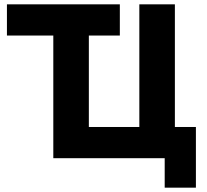

<svg xmlns="http://www.w3.org/2000/svg" viewBox="-20 -730 955 886"><path d="M740 136V0H226V-566H12V-710H533V-566H390V-144H623V-710H787V-144H884V136Z"/></svg>

Font: Raleway ExtraBold
Style: Regular
Weight: 800
Designer: Matt McInerney, Pablo Impallari, Rodrigo Fuenzalida
Foundry: Matt McInerney, Pablo Impallari, Rodrigo Fuenzalida
Version: Version 4.026